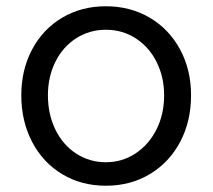

<svg xmlns="http://www.w3.org/2000/svg" viewBox="-20 -583 679 613"><path d="M48 -279Q48 -360 82.5 -425Q117 -490 178.5 -526.5Q240 -563 318 -563Q396 -563 458 -526.5Q520 -490 555 -425Q590 -360 590 -279Q590 -196 555.5 -130.5Q521 -65 459 -27.5Q397 10 318 10Q240 10 178.5 -27Q117 -64 82.5 -130Q48 -196 48 -279ZM504 -279Q504 -337 480 -385Q456 -433 413.5 -460.5Q371 -488 318 -488Q266 -488 223.5 -461Q181 -434 157 -386Q133 -338 133 -279Q133 -218 157 -169Q181 -120 223.5 -92.5Q266 -65 318 -65Q370 -65 412.5 -93Q455 -121 479.5 -169.5Q504 -218 504 -279Z"/></svg>

Font: Open Sauce One
Style: Regular
Weight: 400
Designer: Alfredo Marco Pradil
Foundry: Creative Sauce Fz LLC
Version: Version 1.477